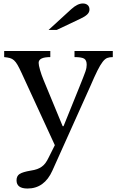

<svg xmlns="http://www.w3.org/2000/svg" viewBox="-20 -823 679 1103"><path d="M281 157Q235 260 138 260Q75 260 75 213Q75 188 92.5 176.5Q110 165 157 157Q178 154 193 148.5Q208 143 220 134.5Q232 126 241.5 113Q251 100 260 81L295 11L103 -406Q90 -434 80.5 -450.5Q71 -467 60.5 -476.5Q50 -486 37 -489.5Q24 -493 4 -495V-530H269V-495Q202 -495 202 -462Q202 -449 210 -421Q218 -393 230 -364L340 -98H345L436 -323Q449 -356 457.5 -377Q466 -398 470.5 -411.5Q475 -425 476.5 -434Q478 -443 478 -451Q478 -477 463.5 -486Q449 -495 408 -495V-530H628V-495Q609 -495 596 -490Q583 -485 569.5 -467.5Q556 -450 539.5 -417Q523 -384 499 -328ZM259 -651 389 -770Q425 -803 456 -803Q473 -803 483.5 -794Q494 -785 494 -768Q494 -752 480.5 -739.5Q467 -727 443 -716L306 -651Z"/></svg>

Font: Libre Baskerville
Style: Regular
Weight: 400
Designer: Pablo Impallari, Rodrigo Fuenzalida
Foundry: Pablo Impallari, Rodrigo Fuenzalida
Version: Version 1.000; ttfautohint (v0.93) -l 8 -r 50 -G 200 -x 14 -